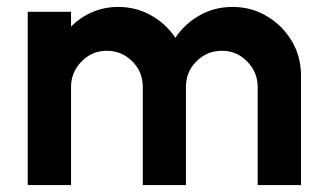

<svg xmlns="http://www.w3.org/2000/svg" viewBox="-20 -534 928 554"><path d="M60 0V-500H185V-457Q210.5 -483.5 245.8 -498.8Q281 -514 321 -514Q373 -514 416.2 -489.5Q459.5 -465 486 -425Q512.5 -465 555.8 -489.5Q599 -514 651 -514Q705.5 -514 750.2 -487.2Q795 -460.5 821.8 -415.8Q848.5 -371 848.5 -316.5V0H723.5V-283Q723.5 -325.5 693.2 -356.5Q663 -387.5 620.5 -387.5Q577.5 -387.5 547 -357.2Q516.5 -327 516.5 -283V0H392V-283Q392 -327 361.5 -357.2Q331 -387.5 288 -387.5Q245.5 -387.5 215.2 -356.5Q185 -325.5 185 -283V0Z"/></svg>

Font: Urbanist
Style: Bold
Weight: 700
Designer: Corey Hu
Foundry: Corey Hu
Version: Version 1.330; ttfautohint (v1.8.4.7-5d5b)